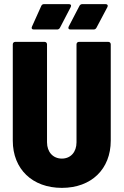

<svg xmlns="http://www.w3.org/2000/svg" viewBox="-20 -903 601 931"><path d="M144 -760H257C263 -760 268 -763 271 -769L323 -869C327 -878 323 -883 314 -883H194C188 -883 183 -881 180 -874L135 -774C131 -765 135 -760 144 -760ZM322 -760H434C440 -760 445 -763 448 -769L501 -869C505 -877 501 -883 492 -883H379C373 -883 368 -880 365 -874L313 -774C309 -765 313 -760 322 -760ZM280 8C423 8 517 -83 517 -221V-688C517 -695 512 -700 505 -700H363C356 -700 351 -695 351 -688V-213C351 -166 323 -134 280 -134C237 -134 208 -166 208 -213V-688C208 -695 203 -700 196 -700H54C47 -700 42 -695 42 -688V-221C42 -83 137 8 280 8Z"/></svg>

Font: Barlow Semi Condensed ExtraBold
Style: Regular
Weight: 800
Width: 4
Designer: Jeremy Tribby
Foundry: Tribby Type
Version: Version 1.422;hotconv 1.0.109;makeotfexe 2.5.65596